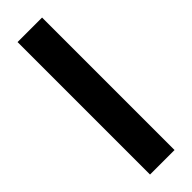

<svg xmlns="http://www.w3.org/2000/svg" viewBox="-255 -755 764 764"><g transform="rotate(-45 127.0 -373.0)"><path d="M196 -745.5V0H58V-745.5Z"/></g></svg>

Font: Lato
Style: Regular
Weight: 800
Designer: Lukasz Dziedzic with Adam Twardoch and Botio Nikoltchev
Foundry: tyPoland Lukasz Dziedzic
Version: Version 2.015; 2015-08-06; http://www.latofonts.com/; ttfaut